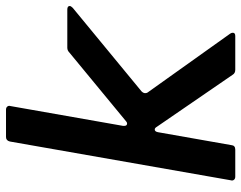

<svg xmlns="http://www.w3.org/2000/svg" viewBox="-102 -701 803 639"><g transform="rotate(-90 299.5 -381.5)"><path d="M136 -13Q135 0 121 0H31Q24 0 20.5 -4.5Q17 -9 19 -15L148 -750Q151 -763 163 -763H254Q261 -763 264.5 -758.5Q268 -754 266 -748L200 -373V-370Q200 -360 208 -360Q212 -360 216 -364L444 -552Q451 -559 460 -559H587Q599 -559 599 -551Q599 -547 593 -541L315 -312Q309 -306 309 -300Q309 -295 311 -292L507 -17Q510 -13 510 -8Q510 0 499 0H387Q375 0 370 -9L197 -261Q193 -268 188 -268Q181 -268 179 -257Z"/></g></svg>

Font: Open Sauce Two SemiBold Italic
Style: Regular
Weight: 600
Italic angle: -10°
Designer: Alfredo Marco Pradil
Foundry: Creative Sauce Fz LLC
Version: Version 1.477